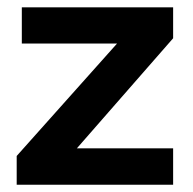

<svg xmlns="http://www.w3.org/2000/svg" viewBox="-20 -508 530 528"><path d="M456.1 -487.8V-402.8L191.4 -100.1H456.1V0H25.9V-79.1L301.8 -388.2H40V-487.8Z"/></svg>

Font: HK Grotesk Legacy
Style: Bold
Weight: 700
Designer: Alfredo Marco Pradil
Foundry: Hanken Design Co.
Version: Version 2.022;PS 002.022;hotconv 1.0.88;makeotf.lib2.5.64775